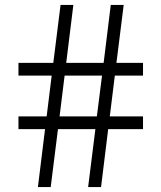

<svg xmlns="http://www.w3.org/2000/svg" viewBox="-20 -760 656 780"><path d="M134 0 163 -235.5H55V-287H169.5L190 -453H55V-504.5H196.5L226 -740H278L249 -504.5H401L430 -740H482.5L453 -504.5H561V-453H446.5L426 -287H561V-235.5H419.5L390.5 0H338L367.5 -235.5H215.5L186 0ZM222 -287H373.5L394.5 -453H242.5Z"/></svg>

Font: Encode Sans Expanded Light
Style: Regular
Weight: 300
Width: 7
Designer: Multiple Designers
Foundry: Impallari Type
Version: Version 3.000; ttfautohint (v1.8.3) -l 8 -r 50 -G 200 -x 14 